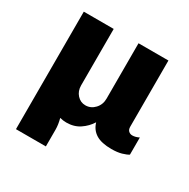

<svg xmlns="http://www.w3.org/2000/svg" viewBox="-153 -651 935 951"><g transform="rotate(30 314.5 -175.0)"><path d="M373 -194V-511H544V-133Q544 -116 553 -108Q562 -100 574 -100Q592 -100 612 -110V-12Q600 -4 576 3Q552 10 518 10Q461 10 429.5 -9.5Q398 -29 387 -67Q367 -35 335 -13.5Q303 8 259 8Q240 8 222 3Q231 37 231 65V161H60V-511H231V-188Q231 -156 250.5 -134.5Q270 -113 298 -113Q329 -113 351 -136.5Q373 -160 373 -194Z"/></g></svg>

Font: Chivo ExtraBold
Style: Regular
Weight: 800
Designer: Hector Gatti
Foundry: Omnibus-Type
Version: Version 1.007